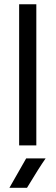

<svg xmlns="http://www.w3.org/2000/svg" viewBox="-20 -686 262 906"><path d="M195.3 61.5Q165 104.5 107.4 200.2H24.4Q47.9 160.2 103.5 61.5ZM70.3 -666H151.4V0H70.3Z"/></svg>

Font: BF_TEXT
Style: Regular
Weight: 400
Foundry: EA DICE
Version: Version 1.404